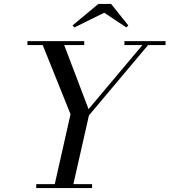

<svg xmlns="http://www.w3.org/2000/svg" viewBox="-20 -960 865 980"><path d="M512 -895 360 -820 350 -830 482 -940H547L635 -830L625 -820ZM165 -20H259.5L340 -377L198 -730H120V-750H410V-730H307.6L432 -403L706.9 -730H615V-750H825V-730H735.9L434 -371L354.5 -20H450V0H165Z"/></svg>

Font: Bodoni* 11
Style: Italic
Weight: 400
Italic angle: -13°
Version: Version 1.002